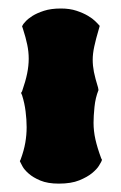

<svg xmlns="http://www.w3.org/2000/svg" viewBox="-20 -755 286 454"><path d="M221.2 -377 219.2 -372.1Q218.8 -371.1 213.9 -363Q209 -355 197.8 -345.7Q186.5 -336.4 167.5 -328.6Q148.4 -320.8 119.1 -320.8Q92.8 -320.8 75.4 -328.1Q58.1 -335.4 47.9 -344.5Q37.6 -353.5 33.4 -361.3Q29.3 -369.1 28.8 -370.1L26.9 -374L28.8 -377.9Q36.6 -398.9 39.8 -417.5Q43 -436 43 -454.1Q43 -472.2 40.5 -491.7Q38.1 -511.2 32.2 -529.8L29.8 -535.2L32.2 -539.1Q40.5 -563 44.2 -581.3Q47.9 -599.6 47.9 -616.2Q47.9 -632.8 44.4 -649.4Q41 -666 34.2 -687L32.2 -692.9L35.2 -698.2Q35.6 -698.7 40.8 -704.6Q45.9 -710.4 56.6 -717.3Q67.4 -724.1 84 -729.5Q100.6 -734.9 124 -734.9Q145 -734.9 161.1 -729.5Q177.2 -724.1 188.2 -717.5Q199.2 -710.9 204.8 -705.3Q210.4 -699.7 210.9 -699.2L215.8 -693.8L213.9 -687Q206.5 -662.1 202.9 -645Q199.2 -627.9 199.2 -613.8Q199.2 -599.6 202.1 -584.7Q205.1 -569.8 211.9 -547.9L212.9 -542Q205.6 -523.9 203.4 -502Q201.2 -480 201.2 -464.8Q201.2 -445.3 205.6 -425.5Q210 -405.8 219.2 -380.9Z"/></svg>

Font: Hanalei Fill
Style: Regular
Weight: 400
Version: Version 1.000